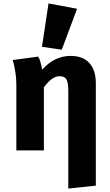

<svg xmlns="http://www.w3.org/2000/svg" viewBox="-20 -874 640 1116"><path d="M235 0H75V-383Q75 -422 68.5 -460.5Q62 -499 54 -525L202 -545Q210 -532 215.5 -512Q221 -492 225 -469Q296 -549 391 -549Q462 -549 499.5 -507.5Q537 -466 537 -390V205L377 222V-345Q377 -393 366.5 -412Q356 -431 327 -431Q302 -431 280 -414Q258 -397 235 -367ZM224 -602 262 -854 428 -823 339 -585Z"/></svg>

Font: Qzxlaeiskcpccdgjqmyffctclhy
Style: Regular
Weight: 700
Monospace: yes
Designer: Carrois Corporate & Edenspiekermann
Foundry: Carrois Corporate GbR & Edenspiekermann AG
Version: Version 2.001